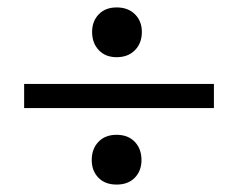

<svg xmlns="http://www.w3.org/2000/svg" viewBox="-20 -578 641 517"><path d="M228 -492Q228 -521 246 -539.5Q264 -558 294 -558Q325 -558 343.5 -539.5Q362 -521 362 -492Q362 -462 343.5 -443Q325 -424 294 -424Q264 -424 246 -443Q228 -462 228 -492ZM45 -352H556V-287H45ZM227 -147Q227 -177 245 -196Q263 -215 294 -215Q325 -215 343 -196Q361 -177 361 -147Q361 -118 343 -99.5Q325 -81 294 -81Q263 -81 245 -99.5Q227 -118 227 -147Z"/></svg>

Font: Trirong SemiBold
Style: Regular
Weight: 600
Designer: Katatrad Team
Foundry: CadsonDemak
Version: Version 1.001